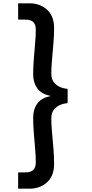

<svg xmlns="http://www.w3.org/2000/svg" viewBox="-20 -956 556 1164"><path d="M390 -331Q342 -326 316.5 -302Q291 -278 291 -239Q291 -201 295.5 -152.5Q300 -104 304 -54.5Q308 -5 308 37Q308 110 265.5 149Q223 188 157 188H90V89H134Q166 89 181.5 74.5Q197 60 197 28Q197 -7 193 -53.5Q189 -100 185 -150Q181 -200 181 -243Q181 -293 205.5 -327.5Q230 -362 285 -373V-375Q230 -386 205.5 -421Q181 -456 181 -505Q181 -548 185 -598Q189 -648 193 -695Q197 -742 197 -776Q197 -808 181.5 -822.5Q166 -837 134 -837H90V-936H157Q223 -936 265.5 -897Q308 -858 308 -785Q308 -744 304 -694Q300 -644 295.5 -595.5Q291 -547 291 -509Q291 -470 316.5 -446Q342 -422 390 -417Z"/></svg>

Font: Parkinsans Light Medium
Style: Regular
Weight: 500
Version: Version 1.000